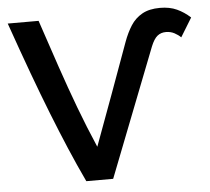

<svg xmlns="http://www.w3.org/2000/svg" viewBox="-51 -758 887 812"><g transform="rotate(-5 392.5 -351.5)"><path d="M283 0Q249 -72 218 -145Q187 -218 155 -299Q123 -380 87.5 -476.5Q52 -573 10 -693H141Q177 -585 208.5 -492.5Q240 -400 272 -314.5Q304 -229 342 -141Q382 -249 421.5 -357Q461 -465 500 -573Q514 -611 532.5 -640Q551 -669 581 -686Q611 -703 657 -703Q698 -703 728.5 -689Q759 -675 785 -651L736 -571Q725 -582 709 -590.5Q693 -599 673 -599Q652 -599 637 -587Q622 -575 609 -543Q556 -407 503 -271.5Q450 -136 397 0Z"/></g></svg>

Font: Ubuntu Sans SemiBold
Style: Regular
Weight: 600
Designer: Dalton Maag Ltd
Foundry: Dalton Maag Ltd
Version: Version 1.006; ttfautohint (v1.8.4.7-5d5b)